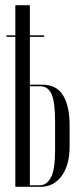

<svg xmlns="http://www.w3.org/2000/svg" viewBox="-20 -719 308 739"><path d="M143 -393Q198 -393 223 -351.5Q248 -310 248 -236V-156Q248 -84 217.5 -42Q187 0 137 0H39V-699H95V-393ZM192 -252Q192 -326 178.5 -356.5Q165 -387 135 -387H95V-6H133Q160 -6 176 -36Q192 -66 192 -140ZM5 -583H150V-577H5Z"/></svg>

Font: Moniqa Cond Display
Style: Regular
Weight: 400
Width: 3
Designer: Rajesh Rajput
Foundry: Rajesh Rajput
Version: Version 1.000